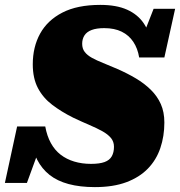

<svg xmlns="http://www.w3.org/2000/svg" viewBox="-56 -748 736 785"><path d="M332 17Q271 17 224.5 4.5Q178 -8 146.5 -33Q115 -58 96 -95Q77 -132 70 -179Q79 -177 88.5 -175.5Q98 -174 104.5 -170Q111 -166 111 -156L54 0H-36L14 -231H129Q136 -192 152 -163Q168 -134 192 -115.5Q216 -97 247.5 -87.5Q279 -78 316 -78Q351 -78 371.5 -85.5Q392 -93 401 -109Q410 -125 410 -148Q410 -169 397.5 -184Q385 -199 362.5 -211.5Q340 -224 309.5 -237Q279 -250 243 -267Q195 -291 157.5 -319.5Q120 -348 99 -388Q78 -428 78 -485Q78 -556 108 -610.5Q138 -665 199 -696.5Q260 -728 354 -728Q420 -728 463.5 -708.5Q507 -689 531.5 -653Q556 -617 563 -567Q554 -567 545.5 -565.5Q537 -564 531 -567Q525 -570 521 -582L572 -712H660L616 -513H513Q507 -550 489 -577Q471 -604 441.5 -618.5Q412 -633 370 -633Q339 -633 319 -625.5Q299 -618 289.5 -603.5Q280 -589 280 -569Q280 -549 290.5 -535.5Q301 -522 320 -511.5Q339 -501 365.5 -490.5Q392 -480 424 -466Q465 -448 499.5 -427.5Q534 -407 560.5 -381Q587 -355 601.5 -322.5Q616 -290 616 -247Q616 -191 599.5 -142.5Q583 -94 548.5 -58.5Q514 -23 460.5 -3Q407 17 332 17Z"/></svg>

Font: Roboto Serif 20pt Black
Style: Italic
Weight: 900
Italic angle: -10°
Version: Version 1.008